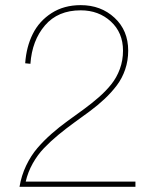

<svg xmlns="http://www.w3.org/2000/svg" viewBox="-20 -720 597 740"><path d="M502 -20V0H55.2Q62.5 -43.5 80.8 -81.8Q99.1 -120.1 124 -149.2Q148.9 -178.2 179 -204.6Q209 -231 240.5 -253.7Q272 -276.4 302.7 -298.8Q333.5 -321.3 360.8 -345.2Q388.2 -369.1 408.9 -395Q429.7 -420.9 441.9 -454.1Q454.1 -487.3 454.1 -524.9Q454.1 -594.2 407.2 -637.2Q360.4 -680.2 291 -680.2Q203.1 -680.2 153.3 -622.1Q103.5 -564 97.2 -474.1L77.1 -476.1Q81.5 -539.6 106.4 -589.4Q131.3 -639.2 179 -669.7Q226.6 -700.2 291 -700.2Q369.1 -700.2 421.6 -651.4Q474.1 -602.5 474.1 -524.9Q474.1 -486.3 462.4 -452.1Q450.7 -418 430.2 -390.9Q409.7 -363.8 383.3 -338.9Q356.9 -314 326.4 -291.5Q295.9 -269 265.1 -246.8Q234.4 -224.6 204.6 -200Q174.8 -175.3 149.9 -149.4Q125 -123.5 106.2 -90.1Q87.4 -56.6 79.1 -20Z"/></svg>

Font: Genome Thin
Style: Regular
Weight: 250
Designer: Alfredo Marco Pradil
Version: Version 1.001